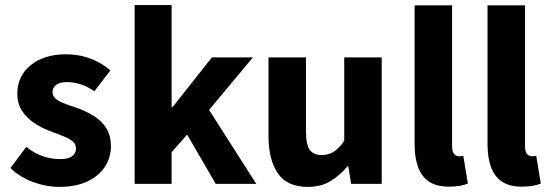

<svg xmlns="http://www.w3.org/2000/svg" viewBox="-20 -721 2153 753"><path d="M211 12Q162 12 110 -7Q58 -26 21 -62L83 -145Q117 -118 150.5 -107.5Q184 -97 215 -97Q248 -97 263 -108.5Q278 -120 278 -139Q278 -156 264.5 -167Q251 -178 229.5 -186.5Q208 -195 181 -205Q145 -218 115 -238Q85 -258 66.5 -286Q48 -314 48 -353Q48 -423 100.5 -465.5Q153 -508 238 -508Q292 -508 336.5 -490.5Q381 -473 413 -445L350 -363Q323 -382 296 -390.5Q269 -399 243 -399Q214 -399 200 -388Q186 -377 186 -360Q186 -346 196 -336Q206 -326 226.5 -317.5Q247 -309 278 -299Q316 -286 347.5 -266.5Q379 -247 397 -218Q415 -189 415 -148Q415 -103 391.5 -67Q368 -31 323 -9.5Q278 12 211 12Z M508 0V-701H653V-301H657L811 -496H972L800 -290L985 0H826L714 -193L653 -124V0Z M1187 12Q1106 12 1069.5 -41.5Q1033 -95 1033 -188V-496H1180V-207Q1180 -153 1195 -133Q1210 -113 1242 -113Q1269 -113 1289 -126Q1309 -139 1330 -168V-496H1477V0H1357L1346 -69H1343Q1312 -32 1275 -10Q1238 12 1187 12Z M1741 11Q1691 11 1661.5 -9.5Q1632 -30 1619 -67.5Q1606 -105 1606 -155V-700H1753V-149Q1753 -125 1761.5 -116.5Q1770 -108 1780 -108Q1784 -108 1787.5 -108.5Q1791 -109 1797 -110L1815 -1Q1803 4 1784.5 7.5Q1766 11 1741 11Z M2027 11Q1977 11 1947.5 -9.5Q1918 -30 1905 -67.5Q1892 -105 1892 -155V-700H2039V-149Q2039 -125 2047.5 -116.5Q2056 -108 2066 -108Q2070 -108 2073.5 -108.5Q2077 -109 2083 -110L2101 -1Q2089 4 2070.5 7.5Q2052 11 2027 11Z"/></svg>

Font: Source Sans 3 ExtraLight
Style: Bold
Weight: 700
Version: Version 3.052;hotconv 1.1.0;makeotfexe 2.6.0